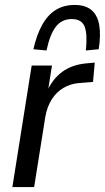

<svg xmlns="http://www.w3.org/2000/svg" viewBox="-20 -756 424 776"><path d="M30 0 108 -491H190L173 -383H168Q192 -437 232 -466Q272 -495 330 -500L363 -503L356 -425L296 -420Q264 -417 236 -400.5Q208 -384 189 -354Q170 -324 163 -283L118 0ZM168 -552 115 -557Q128 -615 150.5 -655.5Q173 -696 205.5 -716Q238 -736 282 -736Q325 -736 349.5 -715.5Q374 -695 381 -655Q388 -615 379 -557L327 -552Q334 -618 322 -648.5Q310 -679 270 -679Q230 -679 206 -648.5Q182 -618 168 -552Z"/></svg>

Font: Nunito Sans 10pt Condensed Medium
Style: Italic
Weight: 500
Width: 3
Italic angle: -9°
Designer: Vernon Adams
Foundry: Vernon Adams
Version: Version 3.101;gftools[0.9.27]